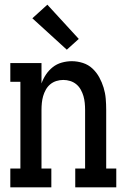

<svg xmlns="http://www.w3.org/2000/svg" viewBox="-20 -799 540 819"><path d="M24 0V-80H67V-450H24V-530H157V-443Q164 -463 176 -481Q188 -499 205 -512.5Q222 -526 243.5 -532Q265 -538 286 -538Q310 -538 333.5 -530.5Q357 -523 374.5 -506.5Q392 -490 403.5 -469Q415 -448 422 -425Q429 -402 431 -378Q433 -354 433 -330V-80H476V0H301V-80H343V-330Q343 -345 341.5 -360Q340 -375 336 -389Q332 -403 324.5 -416.5Q317 -430 305.5 -439.5Q294 -449 279.5 -453.5Q265 -458 250 -458Q235 -458 220.5 -453.5Q206 -449 194.5 -439.5Q183 -430 175.5 -416.5Q168 -403 164 -389Q160 -375 158.5 -360Q157 -345 157 -330V-80H199V0ZM265 -587 118 -721 182 -779 316 -633Z"/></svg>

Font: Iosevka Slab Medium
Style: Regular
Weight: 500
Monospace: yes
Designer: Belleve Invis
Foundry: Belleve Invis
Version: Version 11.1.1; ttfautohint (v1.8.3)